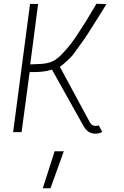

<svg xmlns="http://www.w3.org/2000/svg" viewBox="-20 -706 662 1023"><path d="M183 -685 141 -363 193 -365Q233 -367 259.5 -379Q286 -391 315 -423Q361 -471 399 -532Q433 -582 494 -686L547 -684Q547 -684 508 -621Q446 -522 430 -499L389 -442L368 -413Q356 -399 335.5 -380Q315 -361 299 -350L460 -52Q471 -35 488 -35Q501 -35 506 -38L525 -3Q515 2 507.5 4Q500 6 487 6Q449 6 427 -31L257 -335Q227 -326 202 -324Q177 -322 160 -322Q143 -322 138 -322L95 -2H50L140 -685ZM271 100H320L249 297H208Z"/></svg>

Font: Bellota Text Light
Style: Italic
Weight: 300
Italic angle: -7.5°
Designer: Kemie Guaida
Foundry: Kemie Guaida
Version: Version 4.001